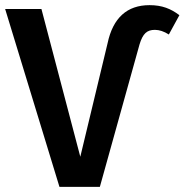

<svg xmlns="http://www.w3.org/2000/svg" viewBox="-25 -726 717 746"><path d="M206 0H363L517 -553C530 -596 546 -610 577 -610C594 -610 612 -604 631 -592L672 -667C639 -692 605 -706 556 -706C469 -706 414 -657 393 -558L287 -117L136 -691H-5Z"/></svg>

Font: Fira Sans Medium
Style: Regular
Weight: 500
Designer: Carrois Corporate & Edenspiekermann AG
Foundry: Carrois Corporate GbR & Edenspiekermann AG
Version: Version 4.203